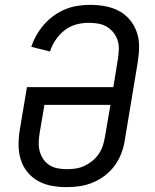

<svg xmlns="http://www.w3.org/2000/svg" viewBox="-20 -763 640 791"><path d="M254 8Q223 8 193 2.5Q163 -3 137.5 -17Q112 -31 93.5 -53.5Q75 -76 66 -104Q57 -132 56.5 -162.5Q56 -193 61 -225L91 -404H447L466 -522Q469 -542 469.5 -561.5Q470 -581 464 -598.5Q458 -616 446 -630.5Q434 -645 418 -654Q402 -663 383 -666Q364 -669 345 -669Q319 -669 293.5 -662Q268 -655 246.5 -638.5Q225 -622 209.5 -599Q194 -576 186 -551L109 -570Q117 -595 130.5 -618.5Q144 -642 162 -662.5Q180 -683 202.5 -699Q225 -715 249.5 -725Q274 -735 300 -739Q326 -743 352 -743Q383 -743 413 -737.5Q443 -732 469 -718.5Q495 -705 514 -682.5Q533 -660 543 -632Q553 -604 553 -573Q553 -542 548 -510L494 -185Q490 -158 480 -131.5Q470 -105 453 -81.5Q436 -58 412.5 -40Q389 -22 362.5 -11Q336 0 308.5 4Q281 8 254 8ZM255 -66Q273 -66 291 -68.5Q309 -71 326.5 -79Q344 -87 359.5 -99.5Q375 -112 386 -127.5Q397 -143 403 -161Q409 -179 412 -197L435 -331H163L143 -213Q140 -194 139.5 -175Q139 -156 144 -138.5Q149 -121 159 -106.5Q169 -92 184 -82.5Q199 -73 217.5 -69.5Q236 -66 255 -66Z"/></svg>

Font: Iosevka Extended
Style: Italic
Weight: 400
Width: 7
Italic angle: -9°
Monospace: yes
Designer: Belleve Invis
Foundry: Belleve Invis
Version: Version 32.5.0; ttfautohint (v1.8.4)